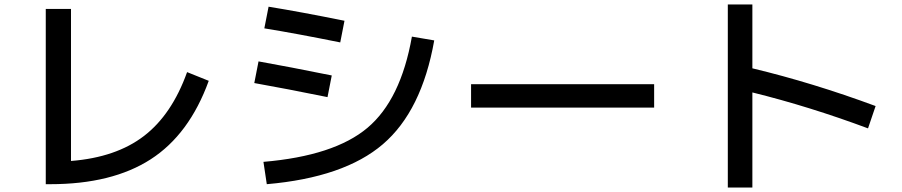

<svg xmlns="http://www.w3.org/2000/svg" viewBox="-20 -790 4040 860"><path d="M185 -750H298V-69Q500 -85 625 -181Q750 -277 818 -467L915 -428Q828 -188 655 -76.5Q482 35 205 35H185Z M1825 -626 1925 -609Q1869 -293 1695 -144Q1521 5 1175 35L1160 -65Q1477 -92 1626 -217.5Q1775 -343 1825 -626ZM1138 -515Q1273 -491 1466 -452L1447 -355Q1265 -392 1119 -418ZM1183 -760Q1325 -737 1523 -697L1504 -600Q1306 -640 1164 -663Z M2090 -308V-413H2910V-308Z M3240 -770H3350V-484Q3621 -419 3902 -315L3868 -215Q3605 -313 3350 -376V50H3240Z"/></svg>

Font: Mplus 1p Medium
Style: Regular
Weight: 500
Version: Version 1.061